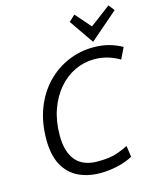

<svg xmlns="http://www.w3.org/2000/svg" viewBox="-134 -1016 930 1125"><g transform="rotate(-15 330.5 -453.5)"><path d="M334 15Q259 15 201 -13.5Q143 -42 110.5 -102Q78 -162 78 -256Q78 -360 110 -443.5Q142 -527 198.5 -586Q255 -645 328.5 -676.5Q402 -708 484 -708Q531 -708 572.5 -697.5Q614 -687 656 -664L623 -596Q586 -618 548 -628.5Q510 -639 470 -639Q408 -639 352 -612.5Q296 -586 253 -536Q210 -486 185 -416Q160 -346 160 -259Q160 -159 204 -107Q248 -55 336 -55Q413 -55 456.5 -71Q500 -87 522 -99L532 -31Q492 -9 439.5 3Q387 15 334 15ZM491 -739 389 -887 426 -922 508 -828 633 -922 661 -886Z"/></g></svg>

Font: Ubuntu Sans
Style: Italic
Weight: 400
Italic angle: -13.5°
Designer: Dalton Maag Ltd
Foundry: Dalton Maag Ltd
Version: Version 1.006